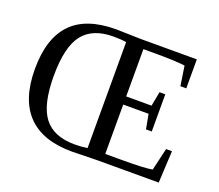

<svg xmlns="http://www.w3.org/2000/svg" viewBox="-112 -816 1113 976"><g transform="rotate(20 444.5 -327.5)"><path d="M496.1 0 360.8 2.9Q202.1 2.9 121.6 -80.3Q41 -163.6 41 -328.1Q41 -493.7 120.1 -575.9Q199.2 -658.2 360.8 -658.2L494.1 -654.8H797.9V-498H766.1L750 -604Q695.3 -610.8 591.8 -610.8H524.9V-355H662.1L676.8 -433.1H708V-231.9H676.8L662.1 -311H524.9V-43.9H613.8Q739.7 -43.9 778.8 -51.8L807.1 -172.9H838.9L830.1 0ZM360.8 -36.1Q398.9 -36.1 430.2 -41V-613.8Q405.8 -619.1 360.8 -619.1Q248 -619.1 195.6 -551.5Q143.1 -483.9 143.1 -328.1Q143.1 -171.9 195.6 -104Q248 -36.1 360.8 -36.1Z"/></g></svg>

Font: Liberation Serif
Style: Regular
Weight: 400
Designer: Steve Matteson
Foundry: Ascender Corporation
Version: Version 2.1.5